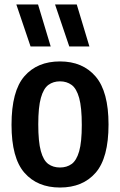

<svg xmlns="http://www.w3.org/2000/svg" viewBox="-20 -828 536 858"><path d="M248 10Q147 10 89.2 -56Q31.5 -122 31.5 -270.5Q31.5 -421 89 -487.2Q146.5 -553.5 248 -553.5Q349.5 -553.5 407.2 -486.2Q465 -419 465 -271.5Q465 -122.5 407.5 -56.2Q350 10 248 10ZM248 -79.5Q278.5 -79.5 300.2 -95.2Q322 -111 333.8 -152Q345.5 -193 345.5 -269.5Q345.5 -348 333.8 -390.2Q322 -432.5 300 -448.5Q278 -464.5 248 -464.5Q218 -464.5 196.2 -448.5Q174.5 -432.5 162.8 -391Q151 -349.5 151 -272.5Q151 -194.5 162.5 -152.8Q174 -111 195.8 -95.2Q217.5 -79.5 248 -79.5ZM289.5 -620.5 226 -808H323L379.5 -620.5ZM116.5 -620.5 53 -808H150L206.5 -620.5Z"/></svg>

Font: Encode Sans Condensed SemiBold
Style: Regular
Weight: 600
Width: 3
Designer: Multiple Designers
Foundry: Impallari Type
Version: Version 3.000; ttfautohint (v1.8.3) -l 8 -r 50 -G 200 -x 14 